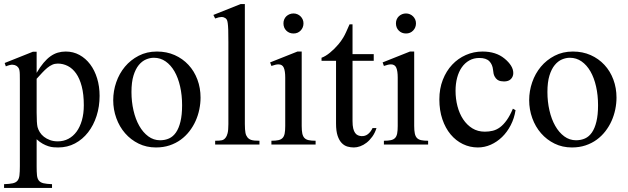

<svg xmlns="http://www.w3.org/2000/svg" viewBox="-26 -715 3105 950"><path d="M466.8 -240.7Q466.8 -188 451.9 -141.6Q437 -95.2 409.9 -60.3Q382.8 -25.4 345.2 -5.4Q307.6 14.6 261.7 14.6Q251 14.6 238.8 13.7Q226.6 12.7 213.4 8.5Q200.2 4.4 185.5 -3.7Q170.9 -11.7 155.3 -25.9V109.4Q155.3 135.7 157 152.3Q158.7 168.9 166.3 178.5Q173.8 188 189.2 191.7Q204.6 195.3 231.4 196.3V214.8H-5.9V196.3Q21.5 195.3 37.1 191.9Q52.7 188.5 60.5 179Q68.4 169.4 70.3 152.3Q72.3 135.3 72.3 107.4V-315.9Q72.3 -334.5 72 -346.4Q71.8 -358.4 70.3 -366.5Q68.8 -374.5 65.4 -379.4Q62 -384.3 56.2 -388.7Q48.3 -394 36.4 -394.8Q24.4 -395.5 2.9 -386.7L-2.9 -403.3L136.7 -459H155.3V-354.5Q172.4 -383.8 189.5 -404.1Q206.5 -424.3 224.1 -436.8Q241.7 -449.2 260.3 -454.6Q278.8 -460 299.3 -460Q336.4 -460 367.2 -443.1Q397.9 -426.3 420.2 -396.7Q442.4 -367.2 454.6 -327.1Q466.8 -287.1 466.8 -240.7ZM388.7 -194.3Q388.7 -248.5 378.4 -287.6Q368.2 -326.7 350.6 -351.6Q333 -376.5 309.6 -388.4Q286.1 -400.4 259.8 -400.4Q245.1 -400.4 232.7 -394.8Q220.2 -389.2 208 -379.2Q195.8 -369.1 183.1 -355.5Q170.4 -341.8 155.3 -325.2V-157.7Q155.3 -105.5 159.7 -86.4Q163.1 -73.7 170.9 -61Q178.7 -48.3 191.4 -38.3Q204.1 -28.3 221.2 -22Q238.3 -15.6 259.8 -15.6Q288.6 -15.6 312.3 -28.1Q335.9 -40.5 352.8 -63.5Q369.6 -86.4 379.2 -119.6Q388.7 -152.8 388.7 -194.3Z M966.3 -231.9Q966.3 -203.1 960.2 -173.6Q954.1 -144 941.9 -116.7Q929.7 -89.4 911.1 -65.4Q892.6 -41.5 868.2 -23.7Q843.8 -5.9 813 4.4Q782.2 14.6 745.6 14.6Q698.7 14.6 659.9 -4.4Q621.1 -23.4 593 -55.7Q564.9 -87.9 549.6 -130.4Q534.2 -172.9 534.2 -219.2Q534.2 -264.6 549.1 -307.9Q564 -351.1 592 -384.8Q620.1 -418.5 660.2 -439.2Q700.2 -460 750.5 -460Q798.8 -460 838.4 -442.4Q877.9 -424.8 906.5 -394Q935.1 -363.3 950.7 -321.5Q966.3 -279.8 966.3 -231.9ZM875 -194.3Q875 -244.1 865.2 -287.1Q855.5 -330.1 837.4 -361.6Q819.3 -393.1 793.5 -411.1Q767.6 -429.2 735.4 -429.2Q716.3 -429.2 696.5 -420.9Q676.8 -412.6 660.6 -393.1Q644.5 -373.5 634.5 -341.1Q624.5 -308.6 624.5 -259.8Q624.5 -211.9 634.5 -168.5Q644.5 -125 663.1 -92.3Q681.6 -59.6 707.8 -40.3Q733.9 -21 766.1 -21Q790.5 -21 810.5 -30Q830.6 -39.1 844.7 -59.6Q858.9 -80.1 866.9 -113.3Q875 -146.5 875 -194.3Z M1038.6 0V-18.6Q1061 -18.6 1071.8 -21Q1082.5 -23.4 1090.3 -33.7Q1093.3 -37.6 1095.7 -42.7Q1098.1 -47.9 1100.1 -55.7Q1102.1 -63.5 1103 -74.5Q1104 -85.4 1104 -101.1V-506.8Q1104 -544.9 1103.3 -566.9Q1102.5 -588.9 1100.8 -600.6Q1099.1 -612.3 1096.7 -616.7Q1094.2 -621.1 1090.3 -624.5Q1085.9 -627.4 1081.1 -629.2Q1076.2 -630.9 1070.3 -630.9Q1064.5 -630.9 1056.6 -629.2Q1048.8 -627.4 1038.6 -623.5L1029.8 -641.1L1164.6 -694.8H1185.5V-101.1Q1185.5 -86.4 1186.3 -75.9Q1187 -65.4 1188.5 -57.9Q1189.9 -50.3 1192.4 -45.2Q1194.8 -40 1198.2 -35.6Q1201.7 -31.2 1206.1 -28.1Q1210.4 -24.9 1217 -22.7Q1223.6 -20.5 1233.6 -19.5Q1243.7 -18.6 1257.8 -18.6V0Z M1475.6 -599.6Q1475.6 -578.6 1461.7 -564Q1447.8 -549.3 1426.3 -549.3Q1404.8 -549.3 1390.6 -563.5Q1376.5 -577.6 1376.5 -599.6Q1376.5 -610.4 1380.4 -619.4Q1384.3 -628.4 1391.1 -634.8Q1397.9 -641.1 1407 -644.8Q1416 -648.4 1426.3 -648.4Q1436.5 -648.4 1445.6 -644.5Q1454.6 -640.6 1461.2 -634Q1467.8 -627.4 1471.7 -618.7Q1475.6 -609.9 1475.6 -599.6ZM1316.9 0V-18.6Q1337.9 -18.6 1351.3 -21.5Q1364.7 -24.4 1372.3 -32.5Q1379.9 -40.5 1382.6 -54.9Q1385.3 -69.3 1385.3 -91.8V-331.1Q1385.3 -363.3 1378.2 -379.9Q1371.1 -396.5 1351.6 -396.5Q1344.7 -396.5 1336.4 -394.5Q1328.1 -392.6 1316.9 -388.7L1310.5 -406.2L1445.8 -460H1466.8V-91.8Q1466.8 -69.3 1469.7 -54.9Q1472.7 -40.5 1480.2 -32.5Q1487.8 -24.4 1501.2 -21.5Q1514.6 -18.6 1535.6 -18.6V0Z M1836.9 -81.5Q1829.1 -56.6 1815.9 -38.6Q1802.7 -20.5 1787.6 -8.8Q1772.5 2.9 1756.1 8.8Q1739.7 14.6 1725.1 14.6Q1709 14.6 1693.4 10.3Q1677.7 5.9 1665 -7.1Q1652.3 -20 1644.5 -43.2Q1636.7 -66.4 1636.7 -104V-414.1H1564.9V-429.2Q1585 -436.5 1607.2 -454.8Q1629.4 -473.1 1648.4 -495.6Q1655.3 -503.9 1660.6 -511.2Q1666 -518.6 1672.4 -529.1Q1678.7 -539.6 1686 -555.2Q1693.4 -570.8 1703.6 -594.7H1718.3V-447.3H1823.2V-414.1H1718.3V-115.7Q1718.3 -93.8 1721.7 -79.6Q1725.1 -65.4 1731.2 -57.1Q1737.3 -48.8 1745.4 -45.4Q1753.4 -42 1762.7 -41.5Q1780.8 -40.5 1794.7 -51.5Q1808.6 -62.5 1817.4 -81.5Z M2032.2 -599.6Q2032.2 -578.6 2018.3 -564Q2004.4 -549.3 1982.9 -549.3Q1961.4 -549.3 1947.3 -563.5Q1933.1 -577.6 1933.1 -599.6Q1933.1 -610.4 1937 -619.4Q1940.9 -628.4 1947.8 -634.8Q1954.6 -641.1 1963.6 -644.8Q1972.7 -648.4 1982.9 -648.4Q1993.2 -648.4 2002.2 -644.5Q2011.2 -640.6 2017.8 -634Q2024.4 -627.4 2028.3 -618.7Q2032.2 -609.9 2032.2 -599.6ZM1873.5 0V-18.6Q1894.5 -18.6 1908 -21.5Q1921.4 -24.4 1929 -32.5Q1936.5 -40.5 1939.2 -54.9Q1941.9 -69.3 1941.9 -91.8V-331.1Q1941.9 -363.3 1934.8 -379.9Q1927.7 -396.5 1908.2 -396.5Q1901.4 -396.5 1893.1 -394.5Q1884.8 -392.6 1873.5 -388.7L1867.2 -406.2L2002.4 -460H2023.4V-91.8Q2023.4 -69.3 2026.4 -54.9Q2029.3 -40.5 2036.9 -32.5Q2044.4 -24.4 2057.9 -21.5Q2071.3 -18.6 2092.3 -18.6V0Z M2524.9 -169.9Q2518.6 -129.4 2501 -95.5Q2483.4 -61.5 2458.3 -37.1Q2433.1 -12.7 2402.3 1Q2371.6 14.6 2338.4 14.6Q2298.8 14.6 2264.2 -2.2Q2229.5 -19 2203.6 -50Q2177.7 -81.1 2162.8 -125Q2147.9 -168.9 2147.9 -223.1Q2147.9 -276.4 2165 -320.1Q2182.1 -363.8 2211.2 -394.8Q2240.2 -425.8 2279.1 -442.9Q2317.9 -460 2361.3 -460Q2428.2 -460 2470.2 -425.3Q2491.2 -408.2 2502.4 -390.1Q2513.7 -372.1 2513.7 -353.5Q2513.7 -336.4 2502.2 -324.2Q2490.7 -312 2467.8 -312Q2460.4 -312 2451.7 -313.5Q2442.9 -314.9 2434.8 -320.6Q2426.8 -326.2 2420.9 -337.6Q2415 -349.1 2413.6 -369.1Q2411.1 -395.5 2395.3 -411.9Q2379.4 -428.2 2345.7 -428.2Q2317.9 -428.2 2295.9 -415.8Q2273.9 -403.3 2258.8 -381.6Q2243.7 -359.9 2235.8 -330.1Q2228 -300.3 2228 -265.6Q2228 -226.1 2237.5 -189.5Q2247.1 -152.8 2265.6 -124.8Q2284.2 -96.7 2311 -80.1Q2337.9 -63.5 2373 -63.5Q2393.6 -63.5 2412.4 -68.1Q2431.2 -72.8 2448.2 -85.4Q2465.3 -98.1 2481.2 -120.4Q2497.1 -142.6 2511.7 -177.2Z M3024.4 -231.9Q3024.4 -203.1 3018.3 -173.6Q3012.2 -144 3000 -116.7Q2987.8 -89.4 2969.2 -65.4Q2950.7 -41.5 2926.3 -23.7Q2901.9 -5.9 2871.1 4.4Q2840.3 14.6 2803.7 14.6Q2756.8 14.6 2718 -4.4Q2679.2 -23.4 2651.1 -55.7Q2623 -87.9 2607.7 -130.4Q2592.3 -172.9 2592.3 -219.2Q2592.3 -264.6 2607.2 -307.9Q2622.1 -351.1 2650.1 -384.8Q2678.2 -418.5 2718.3 -439.2Q2758.3 -460 2808.6 -460Q2856.9 -460 2896.5 -442.4Q2936 -424.8 2964.6 -394Q2993.2 -363.3 3008.8 -321.5Q3024.4 -279.8 3024.4 -231.9ZM2933.1 -194.3Q2933.1 -244.1 2923.3 -287.1Q2913.6 -330.1 2895.5 -361.6Q2877.4 -393.1 2851.6 -411.1Q2825.7 -429.2 2793.5 -429.2Q2774.4 -429.2 2754.6 -420.9Q2734.9 -412.6 2718.8 -393.1Q2702.6 -373.5 2692.6 -341.1Q2682.6 -308.6 2682.6 -259.8Q2682.6 -211.9 2692.6 -168.5Q2702.6 -125 2721.2 -92.3Q2739.7 -59.6 2765.9 -40.3Q2792 -21 2824.2 -21Q2848.6 -21 2868.7 -30Q2888.7 -39.1 2902.8 -59.6Q2917 -80.1 2925 -113.3Q2933.1 -146.5 2933.1 -194.3Z"/></svg>

Font: Doulos SIL CyrE
Style: Regular
Weight: 400
Designer: Walt Agee, Victor Gaultney, Peter Martin, Debbi Hosken, Becca Hirsbrunner
Foundry: SIL International
Version: Version 5.000